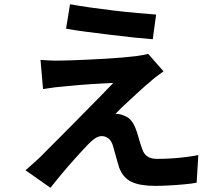

<svg xmlns="http://www.w3.org/2000/svg" viewBox="-20 -831 1040 910"><path d="M312 -811Q354 -803 408 -795.5Q462 -788 519.5 -781Q577 -774 629.5 -769.5Q682 -765 720 -762L704 -645Q665 -648 612.5 -653.5Q560 -659 503.5 -666Q447 -673 392 -680Q337 -687 293 -695ZM755 -493Q735 -479 719 -466.5Q703 -454 690 -442Q672 -428 648.5 -406Q625 -384 600 -361.5Q575 -339 555.5 -320Q536 -301 527 -291Q533 -292 545 -290Q557 -288 565 -284Q587 -277 601 -260.5Q615 -244 625 -216Q630 -203 634.5 -186.5Q639 -170 644 -154Q649 -138 654 -125Q661 -102 678 -90Q695 -78 724 -78Q763 -78 798 -80.5Q833 -83 864 -87Q895 -91 920 -96L912 35Q892 39 855.5 42.5Q819 46 780.5 48Q742 50 716 50Q645 50 604.5 31.5Q564 13 545 -36Q541 -51 535 -70Q529 -89 524.5 -107.5Q520 -126 516 -138Q508 -165 493 -175.5Q478 -186 463 -186Q447 -186 431 -175.5Q415 -165 397 -146Q387 -136 372.5 -120Q358 -104 339.5 -84Q321 -64 301.5 -41Q282 -18 261 7Q240 32 219 59L101 -24Q114 -36 132 -51.5Q150 -67 170 -86Q183 -99 207 -123.5Q231 -148 262.5 -179Q294 -210 328.5 -245.5Q363 -281 398 -316Q433 -351 463.5 -382.5Q494 -414 517 -438Q496 -437 470 -435.5Q444 -434 416 -432.5Q388 -431 361 -428.5Q334 -426 311 -424Q288 -422 270 -420Q244 -418 222 -414.5Q200 -411 184 -409L172 -547Q189 -546 215 -544.5Q241 -543 268 -544Q282 -544 314.5 -545Q347 -546 390 -548Q433 -550 477.5 -552.5Q522 -555 561.5 -558.5Q601 -562 625 -565Q639 -567 656.5 -570Q674 -573 682 -576Z"/></svg>

Font: Noto Sans KR
Style: Bold
Weight: 700
Designer: Ryoko NISHIZUKA  (kana, bopomofo & ideographs); Paul D. Hunt (Latin, Greek & Cyrillic); Sandoll Communications , Soo-you
Foundry: Adobe
Version: Version 2.004-H2;hotconv 1.0.118;makeotfexe 2.5.65603